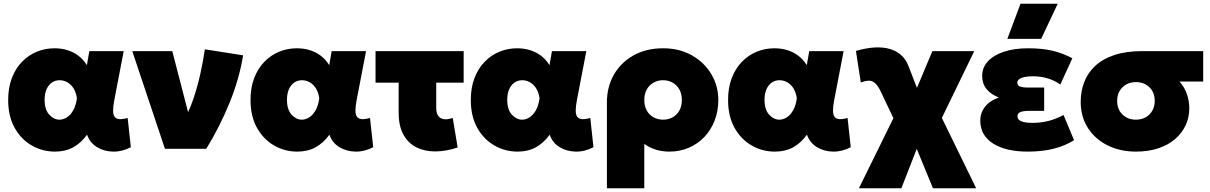

<svg xmlns="http://www.w3.org/2000/svg" viewBox="-20 -792 6439 1022"><path d="M272.5 15Q206 15 149.2 -17.5Q92.5 -50 58 -111.5Q23.5 -173 23.5 -260Q23.5 -325.5 43.2 -376.8Q63 -428 97.2 -463.2Q131.5 -498.5 176 -516.8Q220.5 -535 270.5 -535Q305.5 -535 337.5 -525.5Q369.5 -516 396.2 -496.2Q423 -476.5 442.5 -445L455.5 -520H638.5L588.5 -260Q582 -226.5 582 -204.2Q582 -182 590 -170.8Q598 -159.5 615 -158Q632 -156.5 659.5 -164L676.5 -8.5Q630 16 581.8 15Q533.5 14 495.8 -9.2Q458 -32.5 443.5 -75Q410.5 -30 369 -7.5Q327.5 15 272.5 15ZM296.5 -155Q316 -155 335.2 -166.8Q354.5 -178.5 369.2 -203.8Q384 -229 389.5 -269Q387 -287 381.2 -302Q375.5 -317 366.8 -328.8Q358 -340.5 347 -348.5Q336 -356.5 323.5 -360.8Q311 -365 297.5 -365Q274 -365 256 -352.5Q238 -340 227.8 -316.8Q217.5 -293.5 217.5 -261Q217.5 -208.5 242 -181.8Q266.5 -155 296.5 -155Z M858 0 684 -520H897L1003.5 -109L957.5 -149.5Q986 -198 1008.2 -262.8Q1030.5 -327.5 1046 -397.2Q1061.5 -467 1070.5 -529.5L1274 -497.5Q1254 -372.5 1201.8 -244.5Q1149.5 -116.5 1078 0Z M1562.5 15Q1496 15 1439.2 -17.5Q1382.5 -50 1348 -111.5Q1313.5 -173 1313.5 -260Q1313.5 -325.5 1333.2 -376.8Q1353 -428 1387.2 -463.2Q1421.5 -498.5 1466 -516.8Q1510.5 -535 1560.5 -535Q1595.5 -535 1627.5 -525.5Q1659.5 -516 1686.2 -496.2Q1713 -476.5 1732.5 -445L1745.5 -520H1928.5L1878.5 -260Q1872 -226.5 1872 -204.2Q1872 -182 1880 -170.8Q1888 -159.5 1905 -158Q1922 -156.5 1949.5 -164L1966.5 -8.5Q1920 16 1871.8 15Q1823.5 14 1785.8 -9.2Q1748 -32.5 1733.5 -75Q1700.5 -30 1659 -7.5Q1617.5 15 1562.5 15ZM1586.5 -155Q1606 -155 1625.2 -166.8Q1644.5 -178.5 1659.2 -203.8Q1674 -229 1679.5 -269Q1677 -287 1671.2 -302Q1665.5 -317 1656.8 -328.8Q1648 -340.5 1637 -348.5Q1626 -356.5 1613.5 -360.8Q1601 -365 1587.5 -365Q1564 -365 1546 -352.5Q1528 -340 1517.8 -316.8Q1507.5 -293.5 1507.5 -261Q1507.5 -208.5 1532 -181.8Q1556.5 -155 1586.5 -155Z M2296 14Q2239.5 14 2195.8 -8.2Q2152 -30.5 2127 -76.2Q2102 -122 2102 -192V-352H1979V-520H2448V-352H2302V-219Q2302 -185.5 2315.8 -171.2Q2329.5 -157 2352 -157Q2360.5 -157 2370 -159Q2379.5 -161 2390 -164L2416 -7Q2384.5 3.5 2354.2 8.8Q2324 14 2296 14Z M2735 15Q2668.5 15 2611.8 -17.5Q2555 -50 2520.5 -111.5Q2486 -173 2486 -260Q2486 -325.5 2505.8 -376.8Q2525.5 -428 2559.8 -463.2Q2594 -498.5 2638.5 -516.8Q2683 -535 2733 -535Q2768 -535 2800 -525.5Q2832 -516 2858.8 -496.2Q2885.5 -476.5 2905 -445L2918 -520H3101L3051 -260Q3044.5 -226.5 3044.5 -204.2Q3044.5 -182 3052.5 -170.8Q3060.5 -159.5 3077.5 -158Q3094.5 -156.5 3122 -164L3139 -8.5Q3092.5 16 3044.2 15Q2996 14 2958.2 -9.2Q2920.5 -32.5 2906 -75Q2873 -30 2831.5 -7.5Q2790 15 2735 15ZM2759 -155Q2778.5 -155 2797.8 -166.8Q2817 -178.5 2831.8 -203.8Q2846.5 -229 2852 -269Q2849.5 -287 2843.8 -302Q2838 -317 2829.2 -328.8Q2820.5 -340.5 2809.5 -348.5Q2798.5 -356.5 2786 -360.8Q2773.5 -365 2760 -365Q2736.5 -365 2718.5 -352.5Q2700.5 -340 2690.2 -316.8Q2680 -293.5 2680 -261Q2680 -208.5 2704.5 -181.8Q2729 -155 2759 -155Z M3210.5 210V-247Q3210.5 -330 3248 -395Q3285.5 -460 3352.8 -497.5Q3420 -535 3509.5 -535Q3596.5 -535 3662.8 -497.5Q3729 -460 3766.2 -397.5Q3803.5 -335 3803.5 -260Q3803.5 -201 3784.2 -151Q3765 -101 3730 -63.8Q3695 -26.5 3647.2 -5.8Q3599.5 15 3542.5 15Q3506 15 3472.5 5Q3439 -5 3409.5 -26V210ZM3509.5 -155Q3538 -155 3560.8 -167.8Q3583.5 -180.5 3596.5 -204Q3609.5 -227.5 3609.5 -260Q3609.5 -292.5 3596.2 -316Q3583 -339.5 3560.2 -352.2Q3537.5 -365 3509.5 -365Q3481.5 -365 3458.8 -352.2Q3436 -339.5 3422.8 -316Q3409.5 -292.5 3409.5 -260Q3409.5 -227.5 3422.5 -204Q3435.5 -180.5 3458.2 -167.8Q3481 -155 3509.5 -155Z M4104.5 15Q4038 15 3981.2 -17.5Q3924.5 -50 3890 -111.5Q3855.5 -173 3855.5 -260Q3855.5 -325.5 3875.2 -376.8Q3895 -428 3929.2 -463.2Q3963.5 -498.5 4008 -516.8Q4052.5 -535 4102.5 -535Q4137.5 -535 4169.5 -525.5Q4201.5 -516 4228.2 -496.2Q4255 -476.5 4274.5 -445L4287.5 -520H4470.5L4420.5 -260Q4414 -226.5 4414 -204.2Q4414 -182 4422 -170.8Q4430 -159.5 4447 -158Q4464 -156.5 4491.5 -164L4508.5 -8.5Q4462 16 4413.8 15Q4365.5 14 4327.8 -9.2Q4290 -32.5 4275.5 -75Q4242.5 -30 4201 -7.5Q4159.5 15 4104.5 15ZM4128.5 -155Q4148 -155 4167.2 -166.8Q4186.5 -178.5 4201.2 -203.8Q4216 -229 4221.5 -269Q4219 -287 4213.2 -302Q4207.5 -317 4198.8 -328.8Q4190 -340.5 4179 -348.5Q4168 -356.5 4155.5 -360.8Q4143 -365 4129.5 -365Q4106 -365 4088 -352.5Q4070 -340 4059.8 -316.8Q4049.5 -293.5 4049.5 -261Q4049.5 -208.5 4074 -181.8Q4098.5 -155 4128.5 -155Z M4552 210 4770 -233 4774 -82 4668 -305Q4649.5 -345 4627.2 -357.2Q4605 -369.5 4562 -353L4536 -521Q4645.5 -552.5 4717.2 -531.2Q4789 -510 4816 -440L4898 -228L4828 -246L4943 -520H5166L4950 -75L4958 -237L5176 210H4946L4828 -77H4890L4778 210Z M5452 15Q5333.5 15 5265.8 -28.2Q5198 -71.5 5198 -150Q5198 -192 5223.5 -224.2Q5249 -256.5 5297 -273Q5253.5 -290 5230.8 -318.5Q5208 -347 5208 -388Q5208 -432 5238 -465Q5268 -498 5323.2 -516.5Q5378.5 -535 5453 -535Q5524 -535 5578.8 -522.8Q5633.5 -510.5 5688 -482L5624 -342Q5594.5 -363.5 5556.8 -374.8Q5519 -386 5478 -386Q5451.5 -386 5433 -382Q5414.5 -378 5404.8 -370.5Q5395 -363 5395 -351.5Q5395 -338 5408.5 -332Q5422 -326 5451 -326H5538V-202H5459Q5438 -202 5424 -199.2Q5410 -196.5 5403 -190.2Q5396 -184 5396 -173Q5396 -154.5 5416.8 -146.2Q5437.5 -138 5476 -138Q5520 -138 5560.8 -148.2Q5601.5 -158.5 5641 -180L5697 -46Q5650 -16 5589 -0.5Q5528 15 5452 15ZM5342 -585 5412 -772H5610L5522 -585Z M6026.5 15Q5943 15 5876.5 -17.8Q5810 -50.5 5771.2 -110.2Q5732.5 -170 5732.5 -251Q5732.5 -307 5751.5 -355.8Q5770.5 -404.5 5810 -441.5Q5849.5 -478.5 5912 -499.2Q5974.5 -520 6061.5 -520H6384.5V-358H6258.5Q6285.5 -327.5 6298 -290.5Q6310.5 -253.5 6310.5 -216Q6310.5 -166.5 6290.8 -124.5Q6271 -82.5 6234 -51Q6197 -19.5 6144.5 -2.2Q6092 15 6026.5 15ZM6026.5 -155Q6055.5 -155 6078 -167.5Q6100.5 -180 6113.5 -202.5Q6126.5 -225 6126.5 -255Q6126.5 -300 6098.2 -327.5Q6070 -355 6026.5 -355Q5997.5 -355 5975 -342.5Q5952.5 -330 5939.5 -307.5Q5926.5 -285 5926.5 -255Q5926.5 -210 5954.8 -182.5Q5983 -155 6026.5 -155Z"/></svg>

Font: Geologica Black
Style: Regular
Weight: 900
Designer: Sindre Bremnes, Frode Helland
Foundry: Monokrom Skriftforlag AS
Version: Version 1.010;gftools[0.9.28]